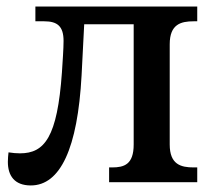

<svg xmlns="http://www.w3.org/2000/svg" viewBox="-20 -556 656 586"><path d="M74 10C164 10 217 -103 229 -326L237 -482H388V-115C388 -54 359 -45 322 -45H313V0H582V-45H571C532 -45 498 -54 498 -115V-421C498 -482 532 -491 571 -491H582V-536H88V-491H115C155 -491 174 -476 174 -431C174 -407 171 -367 169 -335C155 -137 116 -88 41 -88C30 -88 19 -89 6 -91C5 -82 4 -72 4 -62C4 -20 24 10 74 10Z"/></svg>

Font: Noto Serif Medium
Style: Regular
Weight: 500
Designer: Monotype Design Team
Foundry: Monotype Imaging Inc.
Version: Version 2.013